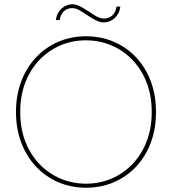

<svg xmlns="http://www.w3.org/2000/svg" viewBox="-20 -875 806 900"><path d="M398 -820C361 -844 340 -855 319 -855C282 -855 247 -826 242 -781H260C265 -819 290 -837 319 -837C342 -837 364 -820 387 -805C425 -780 445 -770 467 -770C504 -770 539 -799 544 -844H526C521 -806 496 -788 467 -788C444 -788 421 -804 398 -820ZM55 -347C55 -145 193 5 383 5H384C573 5 711 -143 711 -345V-355C711 -557 573 -705 384 -705H383C193 -705 55 -555 55 -353ZM75 -344V-356C75 -546 208 -686 382 -686H383C558 -686 691 -546 691 -356V-344C691 -154 558 -14 384 -14H383C208 -14 75 -154 75 -344Z"/></svg>

Font: Fixel Display Thin
Style: Regular
Weight: 100
Designer: AlfaBravo + MacPaw
Foundry: Kyrylo Tkachov, Marchela Mozhyna, Serhii Makarenko, Maria Weinstein, Zakhar Kryvoshyya
Version: Version 1.211